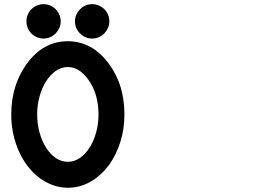

<svg xmlns="http://www.w3.org/2000/svg" viewBox="-20 -842 1244 908"><path d="M300.8 -647Q417.5 -647 496.6 -538.1Q533.2 -487.8 550.8 -428.7Q568.4 -369.6 568.4 -300.3Q568.4 -232.4 549.6 -172.1Q530.8 -111.8 496.6 -63Q457 -10.7 407.7 17.6Q358.4 45.9 300.8 45.9Q263.7 45.9 229.5 33.4Q195.3 21 165.5 -1.5Q135.7 -23.9 111.3 -55.7Q86.9 -87.4 69.6 -126Q52.2 -164.6 42.7 -208.7Q33.2 -252.9 33.2 -300.3Q33.2 -437.5 105 -538.1Q183.1 -647 300.8 -647ZM397 -466.3Q354.5 -524.9 300.8 -524.9Q270.5 -524.9 244.1 -506.8Q217.8 -488.8 198.2 -458Q178.7 -427.2 167.2 -386.5Q155.8 -345.7 155.8 -300.3Q155.8 -254.9 167.2 -214.4Q178.7 -173.8 198.2 -143.1Q217.8 -112.3 244.1 -94.5Q270.5 -76.7 300.8 -76.7Q330.6 -76.7 356.9 -94.5Q383.3 -112.3 403.1 -143.1Q422.9 -173.8 434.3 -214.4Q445.8 -254.9 445.8 -300.3Q445.8 -399.4 397 -466.3ZM186 -822.3Q202.6 -822.3 217.5 -815.9Q232.4 -809.6 243.4 -798.6Q254.4 -787.6 260.7 -772.7Q267.1 -757.8 267.1 -741.2Q267.1 -724.1 260.5 -709.5Q253.9 -694.8 242.9 -683.6Q231.9 -672.4 217 -666Q202.1 -659.7 186 -659.7Q169.9 -659.7 155 -665.8Q140.1 -671.9 129.2 -682.9Q118.2 -693.8 111.6 -708.7Q105 -723.6 105 -741.2Q105 -757.8 111.3 -772.7Q117.7 -787.6 128.7 -798.6Q139.6 -809.6 154.5 -815.9Q169.4 -822.3 186 -822.3ZM416 -822.3Q432.6 -822.3 447.5 -815.9Q462.4 -809.6 473.4 -798.6Q484.4 -787.6 490.7 -772.7Q497.1 -757.8 497.1 -741.2Q497.1 -724.1 490.5 -709.5Q483.9 -694.8 472.9 -683.6Q461.9 -672.4 447 -666Q432.1 -659.7 416 -659.7Q398.4 -659.7 383.5 -666.5Q368.7 -673.3 357.7 -684.6Q346.7 -695.8 340.6 -710.4Q334.5 -725.1 334.5 -741.2Q334.5 -757.3 340.8 -772Q347.2 -786.6 358.2 -797.9Q369.1 -809.1 384 -815.7Q398.9 -822.3 416 -822.3Z"/></svg>

Font: Erica Type
Style: Bold Italic
Weight: 700
Monospace: yes
Designer: Peter Wiegel
Foundry: Peter Wiegel
Version: Version 1.000 2010 initial release